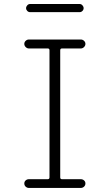

<svg xmlns="http://www.w3.org/2000/svg" viewBox="-20 -925 540 945"><path d="M127.9 -865.2Q120.1 -865.2 114.3 -871.1Q108.4 -877 108.4 -884.8Q108.4 -892.6 114.3 -898.9Q120.1 -905.3 127.9 -905.3H372.1Q379.9 -905.3 385.7 -898.9Q391.6 -892.6 391.6 -884.8Q391.6 -877 385.7 -871.1Q379.9 -865.2 372.1 -865.2ZM214.8 -43Q223.6 -43 223.6 -51.8V-677.7Q223.6 -686.5 214.8 -686.5H122.1Q113.3 -686.5 106.4 -693.4Q99.6 -700.2 99.6 -709Q99.6 -717.8 106.4 -724.1Q113.3 -730.5 122.1 -730.5H377.9Q386.7 -730.5 393.6 -724.1Q400.4 -717.8 400.4 -709Q400.4 -700.2 393.6 -693.4Q386.7 -686.5 377.9 -686.5H285.2Q276.4 -686.5 276.4 -677.7V-51.8Q276.4 -43 285.2 -43H377.9Q386.7 -43 393.6 -37.1Q400.4 -31.2 400.4 -22Q400.4 -12.7 393.6 -6.3Q386.7 0 377.9 0H122.1Q113.3 0 106.4 -6.3Q99.6 -12.7 99.6 -22Q99.6 -31.2 106.4 -37.1Q113.3 -43 122.1 -43Z"/></svg>

Font: Rounded Mgen+ 1mn light
Style: Regular
Weight: 200
Designer: [Source Han Sans]
Ryoko NISHIZUKA  (kana & ideographs); Paul D. Hunt (Latin, Greek & Cyrillic); Wenlong ZHANG  (bopomofo
Version: Version 1.059.20150602